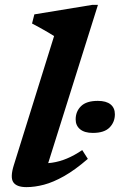

<svg xmlns="http://www.w3.org/2000/svg" viewBox="-20 -756 492 788"><path d="M202 -608Q193 -614 177.2 -623.2Q161.5 -632.5 143.8 -642.2Q126 -652 111.5 -659.5L121 -697L358.5 -736H382L163 -39.5L132 -86.5Q163.5 -84 193.5 -88.2Q223.5 -92.5 254.2 -105.2Q285 -118 317.5 -140L340.5 -104Q288 -58.5 243.2 -33.2Q198.5 -8 160.5 2Q122.5 12 88.5 12Q48 12 34.5 -8.2Q21 -28.5 37 -79ZM361 -210.5Q327 -210.5 308.8 -225.5Q290.5 -240.5 290.5 -266Q290.5 -298.5 312.5 -320.2Q334.5 -342 381.5 -342Q416 -342 433.8 -327.5Q451.5 -313 451.5 -287Q451.5 -255 429.8 -232.8Q408 -210.5 361 -210.5Z"/></svg>

Font: Newsreader 9pt SemiBold
Style: Italic
Weight: 600
Italic angle: -17°
Designer: Hugues Gentile
Foundry: Production Type
Version: Version 1.003